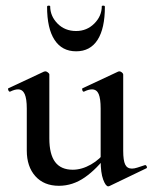

<svg xmlns="http://www.w3.org/2000/svg" viewBox="-20 -648 541 681"><path d="M189 11Q136 11 105.5 -23Q75 -57 75 -114V-263Q75 -298 67.5 -314.5Q60 -331 44 -331Q32 -331 16 -323Q12 -322 9.5 -328Q7 -334 10 -335L136 -394Q139 -395 141 -395Q145 -395 150 -391Q155 -387 155 -384V-157Q155 -101 175.5 -73.5Q196 -46 238 -46Q270 -46 302.5 -64.5Q335 -83 356 -113L362 -101Q324 -49 281 -19Q238 11 189 11ZM417 -384V-113Q417 -79 424 -64.5Q431 -50 448 -50Q456 -50 467 -53.5Q478 -57 493 -62Q497 -64 500 -58.5Q503 -53 499 -51L368 12Q366 13 364 13Q355 13 346 -11Q337 -35 337 -79V-263Q337 -298 330 -314.5Q323 -331 306 -331Q294 -331 278 -323Q274 -322 272 -328Q270 -334 273 -335L399 -394Q401 -395 403 -395Q408 -395 412.5 -391Q417 -387 417 -384ZM147 -624Q147 -628 152.5 -628Q158 -628 158 -626Q158 -591 184 -564.5Q210 -538 250 -538Q288 -538 314.5 -564.5Q341 -591 341 -626Q341 -628 346.5 -628Q352 -628 352 -624Q352 -547 326 -506.5Q300 -466 250 -466Q200 -466 173.5 -506.5Q147 -547 147 -624Z"/></svg>

Font: Cormorant Light SemiBold
Style: Regular
Weight: 600
Version: Version 4.000